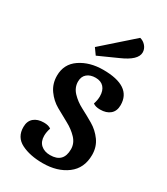

<svg xmlns="http://www.w3.org/2000/svg" viewBox="-193 -845 830 953"><g transform="rotate(30 222.0 -368.5)"><path d="M321 -759Q341 -754 354.5 -738Q368 -722 368 -702Q368 -658 283 -621L174 -572L149 -607ZM229 -477Q199 -477 180.5 -461.5Q162 -446 162 -417Q162 -383 187 -356.5Q212 -330 247.5 -311.5Q283 -293 319 -272Q355 -251 380 -216.5Q405 -182 405 -136Q405 -60 350.5 -19Q296 22 212 22Q139 22 89.5 -3Q40 -28 40 -86Q40 -120 61 -138Q82 -156 118 -156Q145 -156 159 -145Q151 -121 151 -100Q151 -67 171 -49Q191 -31 224 -31Q300 -31 300 -108Q300 -142 275 -168.5Q250 -195 214.5 -214Q179 -233 143 -253.5Q107 -274 82 -309Q57 -344 57 -390Q57 -457 111 -493.5Q165 -530 242 -530Q404 -530 404 -421Q404 -387 383 -369Q362 -351 326 -351Q299 -351 285 -362Q293 -386 293 -407Q293 -440 276.5 -458.5Q260 -477 229 -477Z"/></g></svg>

Font: Sansita
Style: Regular
Weight: 400
Designer: Pablo Cosgaya
Foundry: Omnibus-Type
Version: Version 1.006;hotconv 1.0.109;makeotfexe 2.5.65596